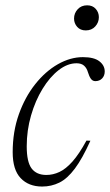

<svg xmlns="http://www.w3.org/2000/svg" viewBox="-20 -674 404 704"><path d="M260.5 -442Q227.5 -442 195 -416.8Q162.5 -391.5 136 -348.2Q109.5 -305 93.8 -250.5Q78 -196 78 -137.5Q78 -80 96 -56.2Q114 -32.5 150 -32.5Q174.5 -32.5 198 -43.5Q221.5 -54.5 245.8 -81.8Q270 -109 297 -158.5L311.5 -158Q282 -92.5 254.5 -55.8Q227 -19 197.8 -4.5Q168.5 10 134.5 10Q85 10 55.8 -20.8Q26.5 -51.5 26.5 -116Q26.5 -191 49 -254.5Q71.5 -318 109 -365.2Q146.5 -412.5 192.2 -438.5Q238 -464.5 284 -464.5Q325 -464.5 344.5 -449.2Q364 -434 364 -412Q364 -396.5 354.5 -386.5Q345 -376.5 329.5 -376.5Q319.5 -376.5 313.2 -385.2Q307 -394 302.5 -409Q298 -424.5 288.2 -433.2Q278.5 -442 260.5 -442ZM294.5 -562.5Q274.5 -562.5 263 -575.5Q251.5 -588.5 251.5 -606Q251.5 -625.5 264.8 -640Q278 -654.5 299.5 -654.5Q319.5 -654.5 331 -641.5Q342.5 -628.5 342.5 -611Q342.5 -591.5 329.2 -577Q316 -562.5 294.5 -562.5Z"/></svg>

Font: Newsreader 36pt Light
Style: Italic
Weight: 300
Italic angle: -17°
Designer: Hugues Gentile
Foundry: Production Type
Version: Version 1.003